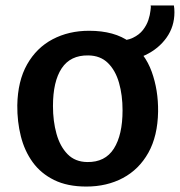

<svg xmlns="http://www.w3.org/2000/svg" viewBox="-20 -677 660 705"><path d="M297 8Q227.5 8 178.8 -16Q130 -40 100 -81.5Q70 -123 56.5 -176.8Q43 -230.5 43.5 -290Q45 -379.5 79.5 -440.5Q114 -501.5 173.2 -532.8Q232.5 -564 307 -564Q400.5 -564 456.5 -522.8Q512.5 -481.5 537 -413.8Q561.5 -346 560.5 -267Q559 -177.5 524.8 -116.2Q490.5 -55 431.5 -23.5Q372.5 8 297 8ZM300.5 -82Q366 -81 398 -131.2Q430 -181.5 430 -272Q430 -327.5 417 -373Q404 -418.5 376.2 -445.8Q348.5 -473 304 -473.5Q238.5 -474.5 206.5 -426.2Q174.5 -378 174.5 -287.5Q174.5 -232 187.5 -185.5Q200.5 -139 228.2 -110.8Q256 -82.5 300.5 -82ZM408.5 -452V-527Q444.5 -527 468 -538.2Q491.5 -549.5 505 -567Q518.5 -584.5 524.8 -603.5Q531 -622.5 532.5 -638Q533.5 -645 533.8 -649.5Q534 -654 533 -657H618.5Q619.5 -651 620 -645Q620.5 -639 620.5 -632Q620.5 -579.5 591.5 -538.8Q562.5 -498 514.2 -475Q466 -452 408.5 -452Z"/></svg>

Font: Merriweather Sans Medium
Style: Regular
Weight: 500
Designer: Eben Sorkin
Foundry: Eben Sorkin
Version: Version 2.001